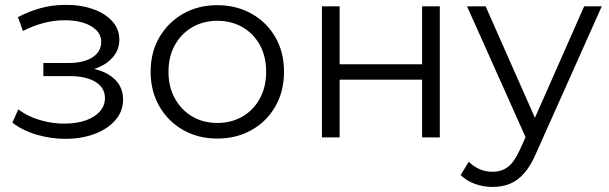

<svg xmlns="http://www.w3.org/2000/svg" viewBox="-20 -551 2443 770"><path d="M241.9 5.8Q185.2 5.8 129.1 -10.3Q73 -26.3 29.6 -59.1L53.4 -112.3Q90.9 -83.8 140.8 -69.3Q190.7 -54.8 240.1 -55.2Q289 -55.7 325.1 -68.6Q361.2 -81.6 381.1 -104.8Q400.9 -128 400.9 -157.2Q400.9 -199.4 362.9 -222.6Q324.8 -245.8 258.6 -245.8H153.9V-298.3H254.5Q293.2 -298.3 322.9 -307.9Q352.5 -317.6 369.2 -336.7Q385.9 -355.8 385.9 -381.9Q385.9 -410.3 366.3 -430.1Q346.6 -449.9 312.9 -460.1Q279.2 -470.3 236.2 -469.8Q196.6 -469.4 155.1 -458.8Q113.5 -448.1 72.1 -426.8L51.8 -482.3Q97.9 -506.2 143.3 -518.5Q188.7 -530.8 234.8 -531.3Q297.7 -533 348.5 -516Q399.3 -499.1 428.9 -467.3Q458.6 -435.5 458.6 -391.8Q458.6 -353.4 434.8 -324.3Q411.1 -295.1 370.8 -279Q330.6 -262.9 279.9 -262.9L283.4 -281.8Q373.3 -281.8 423.4 -246.8Q473.6 -211.8 473.6 -152.1Q473.6 -104.5 442.6 -69Q411.7 -33.6 359.4 -13.9Q307.1 5.8 241.9 5.8Z M851.5 4.7Q774.7 4.7 714.4 -29.7Q654.1 -64 619.1 -124.7Q584.1 -185.5 584.1 -263.1Q584.1 -341.7 619.2 -401.6Q654.3 -461.5 714.4 -495.9Q774.4 -530.2 851.5 -530.2Q928.6 -530.2 989.2 -495.9Q1049.9 -461.6 1084.4 -401.7Q1119 -341.9 1119 -263.1Q1119 -185.3 1084.5 -124.6Q1050 -64 989.2 -29.7Q928.4 4.7 851.5 4.7ZM851.5 -57.9Q907.9 -57.9 952.2 -83.5Q996.5 -109.2 1021.9 -155.7Q1047.4 -202.2 1047.4 -263Q1047.4 -324.8 1021.9 -370.8Q996.5 -416.8 952.2 -442.2Q907.9 -467.6 851.8 -467.6Q795.7 -467.6 751.7 -442.2Q707.6 -416.8 681.6 -370.8Q655.7 -324.8 655.7 -263Q655.7 -202.2 681.6 -155.7Q707.6 -109.2 751.6 -83.5Q795.7 -57.9 851.5 -57.9Z M1271.1 0V-525.5H1342.1V-293.2H1672.8V-525.5H1743.8V0H1672.8V-231.6H1342.1V0Z M1955.3 198.7Q1918.4 198.7 1884.8 186.6Q1851.2 174.6 1827.4 151L1860 97.6Q1879.8 117.3 1903.7 127.6Q1927.5 137.8 1955.7 137.8Q1991.4 137.8 2016.9 118.5Q2042.4 99.3 2064.8 49.8L2099.4 -26.8L2107.3 -37.8L2322.7 -525.5H2393.3L2130.2 63.2Q2108.3 114.2 2081.9 144.1Q2055.4 173.9 2024.2 186.3Q1993.1 198.7 1955.3 198.7ZM2094.9 15 1853.1 -525.5H1927.6L2140.8 -43.5Z"/></svg>

Font: Montserrat Thin
Style: Regular
Weight: 100
Designer: Julieta Ulanovsky
Foundry: Julieta Ulanovsky
Version: Version 9.000